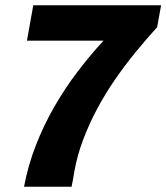

<svg xmlns="http://www.w3.org/2000/svg" viewBox="-20 -707 630 727"><path d="M71 0Q86 -80 115.5 -156Q145 -232 185.5 -302.5Q226 -373 274 -436Q322 -499 372 -553H82L106 -687H590L575 -604Q534 -559 493.5 -509.5Q453 -460 416 -406.5Q379 -353 348.5 -296Q318 -239 295 -178.5Q272 -118 261 -55Q259 -41 256.5 -28Q254 -15 251 0Z"/></svg>

Font: Archivo SemiCondensed ExtraBold
Style: Italic
Weight: 800
Width: 4
Italic angle: -10°
Designer: Hector Gatti
Foundry: Omnibus-Type
Version: Version 2.001